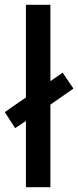

<svg xmlns="http://www.w3.org/2000/svg" viewBox="-34 -780 326 800"><path d="M74 0V-276L29 -246L-14 -313L74 -374V-760H176V-442L227 -477L272 -411L176 -344V0Z"/></svg>

Font: Noto Sans Gurmukhi UI SemiCondensed Medium
Style: Regular
Weight: 500
Width: 4
Designer: Jelle Bosma - Monotype Design Team
Foundry: Monotype Imaging Inc.
Version: Version 2.004; ttfautohint (v1.8.4.7-5d5b)